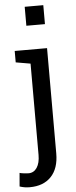

<svg xmlns="http://www.w3.org/2000/svg" viewBox="-91 -794 411 1039"><g transform="rotate(-5 115.0 -274.5)"><path d="M85 -658.7V-761.7H186V-658.7ZM27.3 213.4Q11.7 213.4 -1 211.2Q-13.7 209 -27.3 204.6L-21 131.3Q-14.2 133.8 2.2 135.7Q18.6 137.7 27.3 137.7Q56.2 137.7 73 112.5Q89.8 87.4 89.8 43.5V-452.6L10.3 -466.3V-528.3H186V43.5Q186 125 144 169.2Q102.1 213.4 27.3 213.4Z"/></g></svg>

Font: Battambang
Style: Regular
Weight: 400
Designer: Danh Hong
Version: Version 8.002; ttfautohint (v1.8.3)